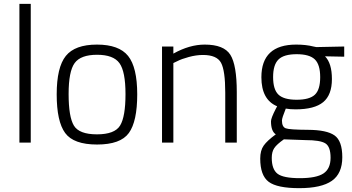

<svg xmlns="http://www.w3.org/2000/svg" viewBox="-20 -742 1830 999"><path d="M81 0V-722H140V0Z M275 -251Q275 -392 322.5 -451Q370 -510 484.5 -510Q599 -510 646.5 -451Q694 -392 694 -251Q694 -110 650.5 -50Q607 10 485 10Q363 10 319 -50Q275 -110 275 -251ZM337 -253Q337 -134 364.5 -88.5Q392 -43 484.5 -43Q577 -43 605 -89Q633 -135 633 -252.5Q633 -370 601.5 -413.5Q570 -457 485 -457Q400 -457 368.5 -414Q337 -371 337 -253Z M882 0H823V-500H882V-463Q966 -510 1045 -510Q1145 -510 1178.5 -457Q1212 -404 1212 -263V0H1152V-260Q1152 -375 1130 -415.5Q1108 -456 1036 -456Q1001 -456 962.5 -445.5Q924 -435 903 -424L882 -414Z M1761 76Q1761 161 1706.5 199Q1652 237 1537 237Q1422 237 1378 204Q1334 171 1334 83Q1334 41 1352 15.5Q1370 -10 1415 -43Q1390 -59 1390 -111Q1390 -127 1414 -174L1422 -189Q1340 -223 1340 -340Q1340 -510 1521 -510Q1572 -510 1611 -500L1626 -497L1771 -500V-447L1671 -449Q1707 -413 1707 -330.5Q1707 -248 1661.5 -210.5Q1616 -173 1518 -173Q1489 -173 1467 -177Q1447 -128 1447 -115Q1447 -82 1466.5 -74.5Q1486 -67 1583 -66.5Q1680 -66 1720.5 -37.5Q1761 -9 1761 76ZM1394 79Q1394 139 1424 162Q1454 185 1540 185Q1626 185 1663 160.5Q1700 136 1700 78.5Q1700 21 1673 4Q1646 -13 1570 -13L1457 -17Q1420 9 1407 28.5Q1394 48 1394 79ZM1401 -341Q1401 -276 1429 -249.5Q1457 -223 1523.5 -223Q1590 -223 1618 -249Q1646 -275 1646 -340.5Q1646 -406 1618 -433Q1590 -460 1523.5 -460Q1457 -460 1429 -432.5Q1401 -405 1401 -341Z"/></svg>

Font: Titillium Web[RUS by Daymarius]
Style: Regular
Weight: 300
Designer: Cyrillization by Daymarius
Foundry: Cyrillization by Daymarius
Version: Version 1.002 September 12, 2018